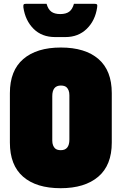

<svg xmlns="http://www.w3.org/2000/svg" viewBox="-20 -970 640 1010"><path d="M300 -720Q428 -720 498 -659.5Q568 -599 568 -480V-220Q568 -101 497 -40.5Q426 20 299 20Q171 20 101.5 -40.5Q32 -101 32 -220V-480Q32 -599 102.5 -659.5Q173 -720 300 -720ZM255 -231Q255 -216 259 -206Q263 -196 269 -190Q279 -180 300 -180Q345 -180 345 -236V-469Q345 -484 341 -494Q337 -504 331 -510Q321 -520 300 -520Q255 -520 255 -464ZM369 -950H477Q487 -950 490 -946.5Q493 -943 491 -931Q481 -862 436.5 -818.5Q392 -775 324 -775H270Q200 -775 156.5 -818.5Q113 -862 103 -931Q102 -943 104.5 -946.5Q107 -950 117 -950H225Q233 -921 250 -908.5Q267 -896 297 -896Q327 -896 344 -908.5Q361 -921 369 -950Z"/></svg>

Font: Recursive Mn Lnr St XBk
Style: Regular
Weight: 1000
Monospace: yes
Version: Version 1.079;hotconv 1.0.112;makeotfexe 2.5.65598; ttfautoh